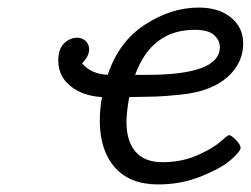

<svg xmlns="http://www.w3.org/2000/svg" viewBox="-20 -484 666 510"><path d="M134.8 -323.2Q134.8 -354 150.4 -368.9Q166 -383.8 184.1 -383.8Q198.2 -383.8 207.5 -375Q216.8 -366.2 216.8 -353Q216.8 -335 198.2 -315.9Q220.2 -288.1 266.1 -285.2Q295.9 -374 365.5 -418.9Q435.1 -463.9 507.8 -463.9Q561 -463.9 593.5 -437.5Q626 -411.1 626 -368.2Q626 -317.4 585 -279.8Q563 -260.7 532.5 -248.8Q502 -236.8 458 -232.4Q414.1 -228 393.1 -227.5Q372.1 -227.1 323.2 -226.1Q316.4 -188 315.9 -160.2Q315.9 -109.4 339.8 -81.3Q363.8 -53.2 411.1 -53.2Q461.9 -53.2 502.9 -71Q543.9 -88.9 564.5 -106.9Q585 -125 587.9 -125Q594.7 -125 606.9 -112.1Q619.1 -99.1 619.1 -91.8Q619.1 -82 593.5 -59.6Q567.9 -37.1 514.4 -15.6Q460.9 5.9 399.9 5.9Q324.7 5.9 284.9 -39.6Q245.1 -85 245.1 -163.1Q245.1 -196.3 251 -226.1Q200.2 -229 167.5 -255.1Q134.8 -281.2 134.8 -323.2ZM338.9 -285.2H371.1Q564 -285.2 564 -358.9Q564 -377 548.6 -390.9Q533.2 -404.8 498 -404.8Q382.8 -405.3 338.9 -285.2Z"/></svg>

Font: CMU Concrete
Style: Italic
Weight: 500
Italic angle: -14.04°
Version: Version 0.7.0